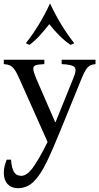

<svg xmlns="http://www.w3.org/2000/svg" viewBox="-25 -754 522 1009"><path d="M69 235Q35 235 15 213.5Q-5 192 -5 154Q-5 137 -1 120Q3 103 10 85H33Q36 128 48 149Q60 170 87 170Q117 170 149.5 124.5Q182 79 225 -8L76 -342Q61 -376 49.5 -391Q38 -406 25.5 -411Q13 -416 -5 -417V-440H208V-417Q175 -416 161.5 -410.5Q148 -405 150 -389.5Q152 -374 165 -342L265 -112H267L360 -342Q380 -389 366 -402Q352 -415 299 -417V-440H477V-417Q462 -416 450 -410.5Q438 -405 427.5 -389.5Q417 -374 404 -342L297 -79Q255 25 221.5 95Q188 165 152.5 200Q117 235 69 235ZM346 -518Q315 -539 287 -567Q259 -595 234 -627Q209 -595 183.5 -567Q158 -539 130 -518L111 -527Q148 -574 179.5 -626Q211 -678 237 -734H239Q265 -678 296.5 -626Q328 -574 365 -527Z"/></svg>

Font: Bona Nova SC
Style: Regular
Weight: 400
Designer: Mateusz Machalski
Foundry: Capitalics
Version: Version 4.001; ttfautohint (v1.8.4.7-5d5b)